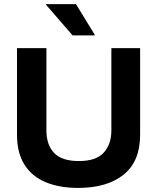

<svg xmlns="http://www.w3.org/2000/svg" viewBox="-20 -911 770 941"><path d="M362.5 10Q271.7 10 204.2 -17.9Q136.7 -45.8 100 -103.8Q63.3 -161.7 63.3 -251.7V-675H207.5V-271.7Q207.5 -200.8 245.4 -161.2Q283.3 -121.7 366.7 -121.7Q451.7 -121.7 488.8 -163.3Q525.8 -205 525.8 -270.8V-675H666.7V-250Q666.7 -120 585.8 -55Q505 10 362.5 10ZM335.8 -737.5 205.8 -887.5V-890.8H352.5L444.2 -740.8V-737.5Z"/></svg>

Font: Funnel Display
Style: Bold
Weight: 700
Designer: NORD ID, Kristian Moeller
Foundry: Dicotype
Version: Version 1.000